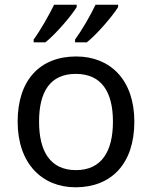

<svg xmlns="http://www.w3.org/2000/svg" viewBox="-20 -786 645 816"><path d="M482 -756V-766H386C365 -721 327 -656 299 -618V-606H349C394 -642 461 -721 482 -756ZM306 -756V-766H210C188 -721 151 -656 123 -618V-606H173C218 -642 285 -721 306 -756ZM551 -269C551 -446 449 -546 304 -546C150 -546 55 -446 55 -269C55 -91 159 10 301 10C454 10 551 -91 551 -269ZM146 -269C146 -396 193 -472 302 -472C411 -472 460 -396 460 -269C460 -142 411 -63 303 -63C194 -63 146 -142 146 -269Z"/></svg>

Font: Noto Sans Sunuwar
Style: Regular
Weight: 400
Designer: Anshuman Pandey
Foundry: Jamra Patel LLC
Version: Version 1.000